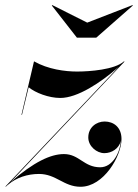

<svg xmlns="http://www.w3.org/2000/svg" viewBox="-70 -704 528 734"><path d="M263.5 -617.5 130 -684.5 128 -683 224 -560H298L438 -683L436.5 -684.5ZM-39.5 2.5 -39 2C-7.5 -25 35 -39 79 -39C145 -39 173.5 10 238 10C326.5 10 394.5 -107.5 394.5 -172.5C394.5 -217.5 364.5 -239.5 330 -239.5C299 -239.5 267.5 -217.5 267.5 -178.5C267.5 -144.5 300 -118.5 329 -118.5C357 -118.5 385 -136 392 -165.5C389.5 -123 361.5 -64.5 313 -64.5C250.5 -64.5 233 -115 174.5 -115C123 -115 59 -84.5 -30 -7.5L406 -468.5L404 -469.5C368.5 -437.5 272.5 -430.5 224.5 -430.5C178.5 -430.5 113.5 -439 60 -469.5L12 -265H14L39.5 -370.5C65.5 -349 116.5 -329.5 160.5 -329.5C226 -329.5 314.5 -387.5 384 -448.5L-49.5 9L-47 7L-49 9L-48 10C-45.5 7.5 -43 5 -40.5 3Z"/></svg>

Font: Bodoni* 96pt Medium
Style: Italic
Weight: 500
Italic angle: -13°
Version: Version 2.3